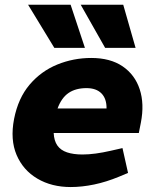

<svg xmlns="http://www.w3.org/2000/svg" viewBox="-20 -765 628 794"><path d="M272.4 8.5Q193.5 8.5 134.6 -26.3Q75.6 -61 48.6 -124.2Q21.7 -187.5 38.2 -273Q55.2 -359.4 102.6 -415.1Q150 -470.8 216.9 -498.1Q283.8 -525.3 357.3 -525.3Q436.2 -525.3 487.2 -490.6Q538.1 -455.8 557.8 -395.6Q577.6 -335.4 562.6 -258L554.1 -215.1H202Q203.5 -182.9 217.2 -163.3Q231 -143.7 257.3 -134.9Q283.6 -126.1 321.2 -126.1Q346.7 -126.1 376.2 -130.1Q405.7 -134.1 438.2 -141.6L486.5 -152.6L509.5 -49.9L472.5 -34.4Q419.6 -12.5 369.2 -2Q318.8 8.5 272.4 8.5ZM218 -316.4H420.6Q421.1 -357 399.5 -378.8Q377.9 -400.6 337.8 -400.6Q293.2 -400.6 263.9 -380.8Q234.5 -361 218 -316.4ZM204.7 -567 96.1 -745.5H272L331.2 -567ZM414.8 -567 313.7 -745.5H489.6L540.7 -567Z"/></svg>

Font: REM Medium
Style: Italic
Weight: 500
Italic angle: -11°
Designer: Octavio Pardo
Foundry: Ashler Design
Version: Version 1.005;gftools[0.9.28]